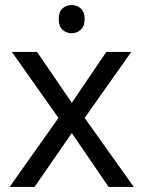

<svg xmlns="http://www.w3.org/2000/svg" viewBox="-20 -742 569 762"><path d="M265 -722Q285 -722 300.5 -708.5Q316 -695 316 -666Q316 -638 300.5 -624Q285 -610 265 -610Q243 -610 228 -624Q213 -638 213 -666Q213 -695 228 -708.5Q243 -722 265 -722ZM212 -274 27 -536H127L265 -334L402 -536H501L316 -274L511 0H411L265 -214L117 0H18Z"/></svg>

Font: usinhala15
Style: Book
Weight: 400
Designer: Jelle Bosma - Monotype Design Team
Foundry: Monotype Imaging Inc.
Version: Version 2.003